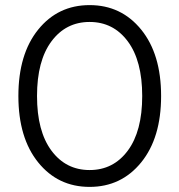

<svg xmlns="http://www.w3.org/2000/svg" viewBox="-20 -726 702 752"><path d="M533 -90Q455 6 331 6Q207 6 129.5 -90Q52 -186 52 -350Q52 -514 129.5 -610Q207 -706 331 -706Q455 -706 533 -610Q611 -514 611 -350Q611 -186 533 -90ZM181.5 -136Q238 -60 331 -60Q424 -60 480.5 -136Q537 -212 537 -350Q537 -488 480.5 -564Q424 -640 331 -640Q238 -640 181.5 -564Q125 -488 125 -350Q125 -212 181.5 -136Z"/></svg>

Font: mBank
Style: Regular
Weight: 400
Designer: Julieta Ulanovsky
Foundry: Julieta Ulanovsky
Version: Version 7.200;PS 007.200;hotconv 1.0.88;makeotf.lib2.5.64775